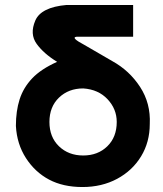

<svg xmlns="http://www.w3.org/2000/svg" viewBox="-20 -743 657 773"><path d="M583 -244Q583 -171 548 -113.5Q513 -56 451.5 -23Q390 10 312 10Q234 10 177.5 -20Q121 -50 84.5 -106.5Q48 -163 44 -236Q44 -296 59 -343Q74 -390 109.5 -427.5Q145 -465 210 -494Q156 -527 127.5 -566.5Q99 -606 122 -660Q145 -714 248 -723H516V-595H288Q263 -592 320 -562L432 -497Q501 -459 544 -393Q587 -327 583 -244ZM450 -252Q450 -304 413 -343.5Q376 -383 315 -387Q256 -387 217.5 -350Q179 -313 179 -252Q179 -191 217.5 -154Q256 -117 315 -117Q374 -117 412 -154Q450 -191 450 -252Z"/></svg>

Font: Montserrat GRBold
Style: Regular
Weight: 700
Designer: Julieta Ulanovsky
Foundry: Julieta Ulanovsky
Version: Version 1.00 May 29, 2023, initial release